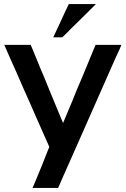

<svg xmlns="http://www.w3.org/2000/svg" viewBox="-20 -720 617 941"><path d="M450.2 -700.2Q450.2 -700.2 432.6 -700.2Q416 -700.2 393.6 -700.2Q366.2 -700.2 341.8 -700.2Q317.4 -700.2 317.4 -700.2Q317.4 -700.2 302.7 -669.9Q289.1 -639.6 273.4 -606.4Q260.7 -579.1 251 -558.6Q241.2 -537.1 241.2 -537.1Q241.2 -537.1 262.7 -537.1Q285.2 -537.1 285.2 -537.1Q285.2 -537.1 306.6 -557.6Q327.1 -579.1 355.5 -606.4Q388.7 -639.6 419.9 -669.9Q450.2 -700.2 450.2 -700.2ZM448.2 -500Q448.2 -500 427.7 -450.2Q407.2 -401.4 380.9 -336.9Q369.1 -309.6 357.4 -282.2Q345.7 -254.9 335.9 -228.5Q316.4 -181.6 302.7 -149.4Q289.1 -117.2 289.1 -117.2Q289.1 -117.2 268.6 -166Q248 -215.8 221.7 -279.3Q210.9 -306.6 199.2 -335Q187.5 -362.3 176.8 -387.7Q157.2 -434.6 144.5 -466.8Q130.9 -499 130.9 -499Q130.9 -499 130.9 -499Q130.9 -500 130.9 -500Q130.9 -500 114.3 -500Q97.7 -500 76.2 -500Q49.8 -500 25.4 -500Q1 -500 1 -500Q1 -500 29.3 -435.5Q58.6 -371.1 94.7 -287.1Q110.4 -252 127 -214.8Q142.6 -178.7 157.2 -145.5Q184.6 -84 203.1 -42Q221.7 0 221.7 0Q221.7 0 210.9 26.4Q201.2 51.8 187.5 85.9Q169.9 127 155.3 164.1Q139.6 201.2 139.6 201.2Q139.6 201.2 156.2 201.2Q171.9 201.2 193.4 201.2Q218.8 201.2 242.2 201.2Q264.6 201.2 264.6 201.2Q264.6 201.2 270.5 188.5Q275.4 176.8 285.2 154.3Q303.7 114.3 333 46.9Q363.3 -20.5 396.5 -96.7Q437.5 -189.5 477.5 -280.3Q518.6 -372.1 543.9 -430.7Q557.6 -461.9 566.4 -479.5Q574.2 -498 574.2 -498Q574.2 -498 574.2 -499Q575.2 -500 575.2 -500Q575.2 -500 558.6 -500Q542 -500 520.5 -500Q495.1 -500 471.7 -500Q448.2 -500 448.2 -500Z"/></svg>

Font: umazing
Style: Display
Weight: 400
Designer: umazing